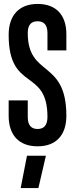

<svg xmlns="http://www.w3.org/2000/svg" viewBox="-20 -732 382 975"><path d="M317 -476V-558C317 -656 265 -712 171 -712C76 -712 24 -653 24 -555C24 -264 221 -389 221 -138C221 -94 201 -77 171 -77C140 -77 121 -94 121 -138V-222H24V-144C24 -46 76 11 171 11C265 11 317 -46 317 -144C317 -432 121 -338 121 -564C121 -608 140 -624 171 -624C201 -624 221 -608 221 -564V-476ZM85 223H175L213 59H117Z"/></svg>

Font: Modon Arabic
Style: Bold
Weight: 700
Designer: Ahmedzaza
Foundry: Ahmedzaza
Version: Version 2.010